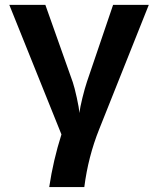

<svg xmlns="http://www.w3.org/2000/svg" viewBox="-20 -548 640 775"><path d="M300.3 -91.8Q303.2 -114.3 312.7 -153.1Q322.3 -191.9 331.1 -218.3L436.5 -528.3H580.6L380.4 -26.4Q335.9 84.5 320.3 207H178.7Q194.8 99.1 228 -5.4L17.6 -528.3H163.1L273.9 -215.8Q280.8 -195.3 290 -153.6Q299.3 -111.8 300.3 -91.8Z"/></svg>

Font: Liberation Mono
Style: Bold
Weight: 700
Monospace: yes
Designer: Steve Matteson
Foundry: Ascender Corporation
Version: Version 2.1.5